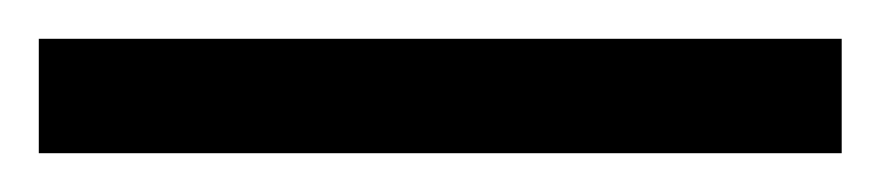

<svg xmlns="http://www.w3.org/2000/svg" viewBox="-25 -839 454 99"><path d="M-5 -760H409V-819H-5Z"/></svg>

Font: Noto Serif Tamil Condensed Black
Style: Regular
Weight: 900
Width: 3
Designer: Indian Type Foundry, Tom Grace, and the Monotype Design Team
Foundry: Monotype Imaging Inc.
Version: Version 2.004